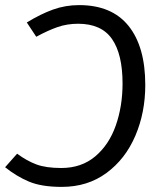

<svg xmlns="http://www.w3.org/2000/svg" viewBox="-29 -720 634 752"><path d="M-9 -65 38 -118Q76 -90 113.5 -76Q151 -62 211 -62Q290 -62 344 -107.5Q398 -153 424.5 -228.5Q451 -304 451 -393Q451 -508 409.5 -567.5Q368 -627 277 -627Q234 -627 196.5 -614Q159 -601 113 -576L76 -632Q130 -665 178.5 -682.5Q227 -700 281 -700Q409 -700 474.5 -618.5Q540 -537 540 -387Q540 -279 501 -188Q462 -97 388 -42.5Q314 12 213 12Q134 12 85 -8.5Q36 -29 -9 -65Z"/></svg>

Font: Fira Sans Book
Style: Italic
Weight: 350
Italic angle: -8°
Designer: bBox Type GmbH & Carrois Corporate GbR & Edenspiekermann AG
Foundry: bBox Type GmbH & Carrois Corporate GbR & Edenspiekermann AG
Version: Version 4.301